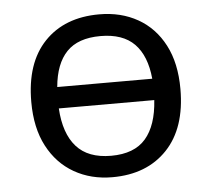

<svg xmlns="http://www.w3.org/2000/svg" viewBox="-44 -580 702 638"><g transform="rotate(-5 307.0 -261.5)"><path d="M556.6 -262.7Q556.6 -132.3 489 -61.3Q421.4 9.8 306.2 9.8Q234.9 9.8 179 -22.2Q123 -54.2 91.1 -115Q59.1 -175.8 59.1 -262.7Q59.1 -392.6 126.2 -462.9Q193.4 -533.2 309.1 -533.2Q381.8 -533.2 437.7 -501.5Q493.7 -469.7 525.1 -409.4Q556.6 -349.1 556.6 -262.7ZM307.1 -460.9Q231.9 -460.9 194.1 -421.4Q156.2 -381.8 149.4 -304.7H466.3Q459 -381.8 420.2 -421.4Q381.3 -460.9 307.1 -460.9ZM308.1 -61.5Q385.7 -61.5 423.6 -105.5Q461.4 -149.4 466.8 -233.4H148.4Q153.3 -149.4 192.4 -105.5Q231.4 -61.5 308.1 -61.5Z"/></g></svg>

Font: Lunasima
Style: Regular
Weight: 400
Designer: The DocRepair Project, Monotype Design Team
Foundry: Google
Version: Version 2.009